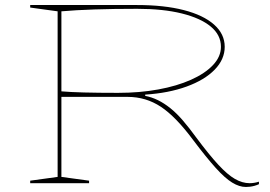

<svg xmlns="http://www.w3.org/2000/svg" viewBox="-20 -728 1074 763"><path d="M957 15Q931 15 902.5 -2.5Q874 -20 837 -61Q800 -102 748 -171Q679 -264 619.5 -303.5Q560 -343 487 -343H224V-25L334 -10V0H100V-10L209 -25V-683L100 -698V-708H525Q632 -708 710 -688Q788 -668 830.5 -630.5Q873 -593 873 -542Q873 -492 833 -451Q793 -410 721.5 -384Q650 -358 557 -352V-347Q583 -342 607.5 -330Q632 -318 656.5 -298.5Q681 -279 706.5 -249.5Q732 -220 761 -180Q811 -113 847.5 -73.5Q884 -34 913.5 -17Q943 0 972 0Q990 0 1009 -6V4Q1000 8 991 10.5Q982 13 973.5 14Q965 15 957 15ZM449 -359Q535 -359 609 -372.5Q683 -386 739 -411Q795 -436 826.5 -469.5Q858 -503 858 -542Q858 -589 817.5 -622.5Q777 -656 702.5 -674.5Q628 -693 525 -693Q431 -693 356 -690.5Q281 -688 224 -683V-365Q257 -362 313.5 -360.5Q370 -359 449 -359Z"/></svg>

Font: Kalnia Expanded Thin
Style: Regular
Weight: 250
Width: 7
Designer: Frida Medrano
Foundry: Frida Medrano
Version: Version 1.105